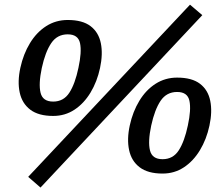

<svg xmlns="http://www.w3.org/2000/svg" viewBox="-20 -750 963 833"><path d="M68.3 -455.7Q81.3 -515.7 110 -562.8Q138.7 -610 180.5 -636.7Q222.3 -663.3 273.7 -663.3Q338 -663.3 373 -636.5Q408 -609.7 417.5 -562.5Q427 -515.3 414 -455Q401.3 -395.7 372.8 -348.5Q344.3 -301.3 303.3 -274.2Q262.3 -247 210.7 -247Q147 -247 111.3 -274.2Q75.7 -301.3 65.5 -348.7Q55.3 -396 68.3 -455.7ZM161.3 -455Q146.7 -385.7 156 -347.5Q165.3 -309.3 210.7 -309.3Q256 -309.3 280.8 -347.7Q305.7 -386 320.3 -455.7Q335.3 -524.7 327.2 -562.8Q319 -601 273.7 -601Q228 -601 202.2 -562.7Q176.3 -524.3 161.3 -455ZM804.3 -729.7 857.7 -684.3 155.7 63.7 102.3 17.3ZM543 -205.7Q556 -265.7 584.7 -312.8Q613.3 -360 655.2 -386.7Q697 -413.3 748.3 -413.3Q812.7 -413.3 847.7 -386.5Q882.7 -359.7 892.2 -312.5Q901.7 -265.3 888.7 -205Q876 -145.7 847.5 -98.5Q819 -51.3 778 -24.2Q737 3 685.3 3Q621.7 3 586 -24.2Q550.3 -51.3 540.2 -98.7Q530 -146 543 -205.7ZM636 -205Q621.3 -135.7 630.7 -97.5Q640 -59.3 685.3 -59.3Q730.7 -59.3 755.5 -97.7Q780.3 -136 795 -205.7Q810 -274.7 801.8 -312.8Q793.7 -351 748.3 -351Q702.7 -351 676.8 -312.7Q651 -274.3 636 -205Z"/></svg>

Font: Epunda Sans Light
Style: Italic
Weight: 300
Italic angle: -12.0243°
Designer: Simon Atzbach
Foundry: typofactur
Version: Version 2.204